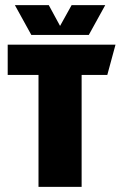

<svg xmlns="http://www.w3.org/2000/svg" viewBox="-20 -728 470 748"><path d="M130 0V-436H10V-554H430L398 -436H298V0ZM38 -708H170L214 -627L259 -708H390L326 -592H102Z"/></svg>

Font: Tac One
Style: Regular
Weight: 400
Designer: Oluseyi Olusanya, David Udoh, Eyiyemi Adegbite, Mirko Velimirović
Version: Version 1.003; ttfautohint (v1.8.4.7-5d5b)